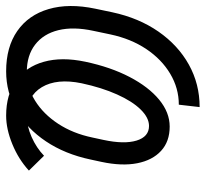

<svg xmlns="http://www.w3.org/2000/svg" viewBox="-44 -630 686 641"><g transform="rotate(90 299.5 -309.0)"><path d="M401 -532Q451 -532 482.2 -503.2Q513.5 -474.5 523.5 -423.5Q533.5 -372.5 519 -304.5L511 -267.5Q493 -182.5 450.5 -119Q408 -55.5 347.8 -20.8Q287.5 14 216.5 14Q135.5 14 82 -23.2Q28.5 -60.5 8.8 -127.8Q-11 -195 7.5 -283.5L19.5 -340.5Q38.5 -429 84 -494.5Q129.5 -560 194.2 -596Q259 -632 336 -632L328 -562.5Q273 -562.5 224.8 -533.8Q176.5 -505 142.2 -453.8Q108 -402.5 93.5 -334.5L81.5 -277.5Q67 -210.5 79.2 -160.5Q91.5 -110.5 127.5 -82.8Q163.5 -55 218.5 -55Q270.5 -55 315 -82.8Q359.5 -110.5 391.8 -159.8Q424 -209 437.5 -273.5L445.5 -310.5Q460.5 -380 447.8 -421.5Q435 -463 399 -463Q371.5 -463 344 -435Q316.5 -407 293.8 -356.2Q271 -305.5 256.5 -238Q239.5 -155.5 269.5 -105.2Q299.5 -55 366.5 -55Q399.5 -55 435.8 -71Q472 -87 498.5 -112.5L548 -62Q510.5 -27.5 460 -6.8Q409.5 14 364.5 14Q294.5 14 248 -19Q201.5 -52 184.8 -111.8Q168 -171.5 184.5 -250Q202.5 -335 235.5 -398.2Q268.5 -461.5 311.2 -496.8Q354 -532 401 -532Z"/></g></svg>

Font: Victor Mono Thin
Style: Italic
Weight: 100
Italic angle: -12°
Monospace: yes
Designer: Rune Bjørnerås
Version: Version 1.561;gftools[0.9.30]